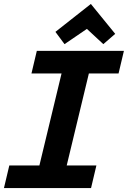

<svg xmlns="http://www.w3.org/2000/svg" viewBox="-23 -950 646 970"><path d="M-3 0 24 -114H176L288 -579H136L163 -693H603L576 -579H426L314 -114H464L437 0ZM303 -727 257 -789 436 -930 559 -779 499 -727 416 -804Z"/></svg>

Font: Ubuntu Sans Mono
Style: Italic
Weight: 400
Italic angle: -13.5°
Monospace: yes
Designer: Dalton Maag Ltd
Foundry: Dalton Maag Ltd
Version: Version 1.006